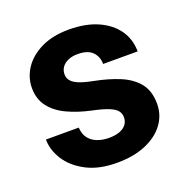

<svg xmlns="http://www.w3.org/2000/svg" viewBox="-104 -635 723 742"><g transform="rotate(-20 257.5 -264.0)"><path d="M255.7 9.8Q181.4 9.8 130.5 -16.9Q79.5 -43.6 53.3 -84.6Q27.1 -125.7 27.1 -168.8H162Q163.6 -141.3 177 -124.3Q190.4 -107.2 211.9 -99.3Q233.4 -91.3 258.6 -91.3Q285.4 -91.3 303.4 -98.2Q321.4 -105.2 330.7 -117.7Q339.9 -130.2 339.9 -146.6Q339.9 -161.7 331.4 -173.1Q322.9 -184.6 299.6 -194.4Q276.4 -204.2 232 -213.5Q178.1 -225.1 135.5 -245.1Q93 -265 68.6 -296.7Q44.2 -328.3 44.2 -373.8Q44.2 -417.9 69.4 -455.3Q94.6 -492.7 141.9 -515.4Q189.2 -538.1 255 -538.1Q323.7 -538.1 373.4 -516Q423.1 -493.9 449.9 -455.6Q476.6 -417.2 476.6 -367.7H334.6Q334.6 -398 315.2 -417.7Q295.9 -437.3 254.7 -437.3Q231.6 -437.3 214.9 -429.8Q198.1 -422.3 189.4 -409.6Q180.7 -396.9 180.7 -380.6Q180.7 -365.4 190 -354Q199.3 -342.5 220.6 -333.9Q241.9 -325.3 278.5 -318.2Q335.8 -307 380.9 -288.3Q426 -269.5 452.1 -237.1Q478.1 -204.7 478.1 -152.1Q478.1 -105.6 450.8 -68.8Q423.5 -32.1 373.5 -11.2Q323.5 9.8 255.7 9.8Z"/></g></svg>

Font: Heebo
Style: Regular
Weight: 400
Designer: Oded Ezer
Foundry: Ezer Type House
Version: Version 3.100